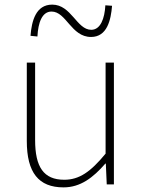

<svg xmlns="http://www.w3.org/2000/svg" viewBox="-20 -798 617 831"><path d="M374 -638C444 -638 460 -712 465 -773L436 -775C433 -718 415 -669 375 -669C312 -669 289 -778 206 -778C135 -778 117 -707 112 -643L142 -640C145 -700 162 -748 203 -748C267 -748 288 -638 374 -638ZM255 13C328 13 383 -29 436 -90H438L442 0H473V-527H437V-133C372 -54 323 -20 258 -20C169 -20 132 -75 132 -192V-527H96V-188C96 -51 147 13 255 13Z"/></svg>

Font: SSpoqa Han Sans Neo Thin
Style: Regular
Weight: 100
Designer: [Spoqa Han Sans Neo] Dong-huui Kim  Younghwa Kang  Yujin Lee  [Noto Sans] Ryoko NISHIZUKA  (kana & ideographs); Paul D. 
Foundry: Spoqa (http://www.spoqa-han-sans.com)
Version: Version 1.000